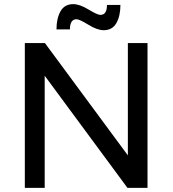

<svg xmlns="http://www.w3.org/2000/svg" viewBox="-20 -908 834 928"><path d="M350 -815Q318 -815 318 -766H253Q253 -819 272.5 -853.5Q292 -888 334 -888Q365 -888 408 -862Q451 -836 465 -836Q497 -836 497 -884H562Q562 -831 542.5 -796.5Q523 -762 481 -762Q450 -762 407 -788.5Q364 -815 350 -815ZM598 -700H693V0H596L196 -542V0H100V-700H197L598 -157Z"/></svg>

Font: Montserrat arm
Style: Regular
Weight: 400
Designer: Julieta Ulanovsky
Foundry: Julieta Ulanovsky
Version: Version 6.000;PS 006.000;hotconv 1.0.88;makeotf.lib2.5.64775